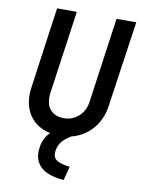

<svg xmlns="http://www.w3.org/2000/svg" viewBox="-101 -769 810 1091"><g transform="rotate(10 303.5 -223.0)"><path d="M278 10Q208 10 158 -19.5Q108 -49 85 -104Q62 -159 73 -236L138 -700H252L185 -228Q175 -159 203.5 -125.5Q232 -92 283 -92Q334 -92 369.5 -125Q405 -158 412 -209L481 -700H595L523 -204Q514 -140 480.5 -91.5Q447 -43 395.5 -16.5Q344 10 278 10ZM344 254Q288 250 248 232.5Q208 215 189 180Q170 145 178 92Q183 54 205.5 23.5Q228 -7 268 -25L349 0Q316 18 295.5 41Q275 64 270 97Q264 137 289.5 153Q315 169 365 174Z"/></g></svg>

Font: Finlandica Medium
Style: Italic
Weight: 500
Italic angle: -8°
Designer: Niklas Ekholm, Juho Hiilivirta, Jaakko Suomalainen
Foundry: Helsinki Type Studio
Version: Version 1.063